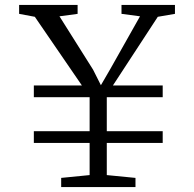

<svg xmlns="http://www.w3.org/2000/svg" viewBox="-20 -763 791 783"><path d="M314 -414.5 122 -694.5 58 -706.5V-743H296.5V-706.5L222.5 -696.5L359.5 -479L391.5 -415.5L429.5 -481L551 -696.5L475.5 -706.5V-743H693.5V-706.5L623.5 -694.5L440.5 -414.5H643.5V-366.5H415.5V-228H643.5V-180H415.5V-49L532.5 -37.5V0H229.5V-37.5L345.5 -49V-180H118V-228H345.5V-366.5H118V-414.5Z"/></svg>

Font: Merriweather 20pt Light
Style: Regular
Weight: 300
Version: Version 2.100